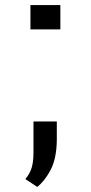

<svg xmlns="http://www.w3.org/2000/svg" viewBox="-20 -570 357 757"><path d="M127 167 80 136Q97 116 104.5 92.5Q112 69 112 31V-91H204V-18Q203 55 180 99Q157 143 127 167ZM100 -454V-550H218V-454Z"/></svg>

Font: Ruda Medium
Style: Regular
Weight: 500
Version: Version 2.001